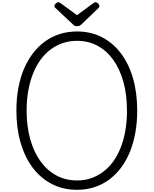

<svg xmlns="http://www.w3.org/2000/svg" viewBox="-20 -1706 1397 1745"><path d="M680 19Q555 19 453.5 -32.5Q352 -84 279.5 -179Q207 -274 168 -406.5Q129 -539 129 -701Q129 -810 146.5 -905Q164 -1000 198 -1080Q232 -1160 280 -1222.5Q328 -1285 389.5 -1329.5Q451 -1374 524 -1397Q597 -1420 680 -1420Q805 -1420 905.5 -1368.5Q1006 -1317 1078 -1222.5Q1150 -1128 1188.5 -995.5Q1227 -863 1227 -701Q1227 -593 1209.5 -497.5Q1192 -402 1159 -322Q1126 -242 1078 -179Q1030 -116 969 -71.5Q908 -27 835.5 -4Q763 19 680 19ZM680 -66Q749 -66 808.5 -86.5Q868 -107 919 -145.5Q970 -184 1009.5 -239Q1049 -294 1077 -365Q1105 -436 1119.5 -520.5Q1134 -605 1134 -701Q1134 -845 1101.5 -962Q1069 -1079 1009.5 -1162Q950 -1245 866.5 -1290Q783 -1335 680 -1335Q611 -1335 550.5 -1314.5Q490 -1294 439 -1255.5Q388 -1217 348 -1162Q308 -1107 280 -1036.5Q252 -966 237 -882Q222 -798 222 -701Q222 -557 255 -440Q288 -323 348.5 -239.5Q409 -156 493 -111Q577 -66 680 -66ZM849 -1686Q859 -1686 871.5 -1674.5Q884 -1663 884 -1652Q884 -1650 883.5 -1646Q883 -1642 878 -1636L724 -1488Q717 -1482 708.5 -1475Q700 -1468 680 -1468Q661 -1468 653 -1475Q645 -1482 638 -1489L481 -1636Q475 -1642 475 -1646Q475 -1650 475 -1652Q475 -1663 487.5 -1674.5Q500 -1686 510 -1686Q516 -1686 522 -1682.5Q528 -1679 535 -1674L680 -1568L824 -1674Q832 -1679 837 -1682.5Q842 -1686 849 -1686Z"/></svg>

Font: Playwrite BE WAL
Style: Regular
Weight: 400
Designer: Veronika Burian, José Scaglione
Foundry: TypeTogether
Version: Version 1.002